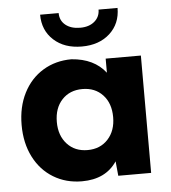

<svg xmlns="http://www.w3.org/2000/svg" viewBox="-52 -757 724 815"><g transform="rotate(-5 310.0 -350.0)"><path d="M414 -62Q366 10 265 10Q197 10 143.5 -22.5Q90 -55 60 -114Q30 -173 30 -250Q30 -327 60 -386Q90 -445 143.5 -477.5Q197 -510 265 -510Q361 -503 410 -440V-500H560V0H420ZM420 -250Q420 -309 387 -344.5Q354 -380 300 -380Q246 -380 213 -344.5Q180 -309 180 -250Q180 -192 213 -156Q246 -120 300 -120Q354 -120 387 -156Q420 -192 420 -250ZM314 -560Q240 -560 194.5 -601.5Q149 -643 149 -710H228Q228 -678 251.5 -659Q275 -640 314 -640Q352 -640 375 -659.5Q398 -679 398 -710H479Q479 -643 433.5 -601.5Q388 -560 314 -560Z"/></g></svg>

Font: Goli Bold
Style: Regular
Weight: 700
Designer: jaikishan Patel
Foundry: MagicType
Version: Version 1.000